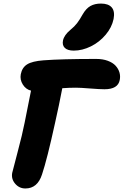

<svg xmlns="http://www.w3.org/2000/svg" viewBox="-20 -1045 697 1082"><path d="M396 -759.8Q360.8 -759.8 345.2 -775.1Q329.6 -790.5 335 -816.9Q341.3 -847.2 377 -877Q399.9 -895.5 414.3 -914.3Q428.7 -933.1 445.8 -963.9Q465.3 -997.6 489.7 -1011.2Q514.2 -1024.9 548.8 -1024.9Q591.3 -1024.9 609.9 -1002.9Q628.4 -981 620.1 -938Q610.4 -890.6 575.4 -849.1Q540.5 -807.6 492.2 -783.7Q443.8 -759.8 396 -759.8ZM123 17.1Q88.4 17.1 65.4 -9.8Q42.5 -36.6 48.8 -70.8Q50.8 -81.1 78.4 -184.6Q106 -288.1 119.1 -355Q129.4 -405.3 141.8 -469Q154.3 -532.7 154.8 -534.2Q126 -541 108.6 -568.6Q91.3 -596.2 97.2 -627Q104.5 -664.6 133.1 -682.4Q161.6 -700.2 225.1 -705.1Q329.1 -712.9 522 -712.9Q559.1 -712.9 587.4 -702.4Q615.7 -691.9 631.3 -674.8Q647 -657.7 653.1 -637Q659.2 -616.2 654.8 -594.2Q645 -542 568.8 -542Q542.5 -542 487.3 -546.4Q432.1 -550.8 408.2 -550.8Q368.2 -550.8 331.1 -547.9Q313 -453.1 290 -351.1Q245.1 -146 216.8 -62Q191.4 17.1 123 17.1Z"/></svg>

Font: Shantell Sans Normal
Style: Italic
Weight: 800
Italic angle: -11.31°
Designer: Stephen Nixon, Anya Danilova, Shantell Martin
Foundry: Arrow Type
Version: Version 1.006;[559af2be0]